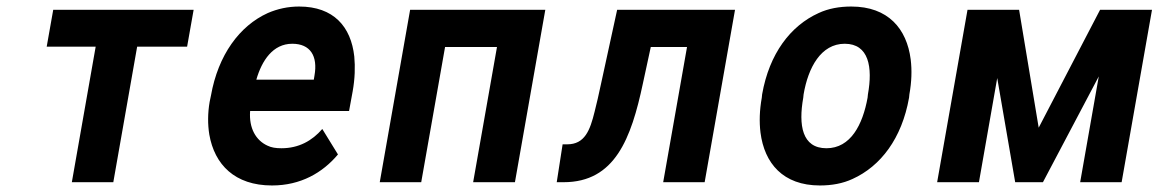

<svg xmlns="http://www.w3.org/2000/svg" viewBox="-20 -558 3548 588"><path d="M553 -415 573 -528H143L123 -415H273L200 0H327L400 -415Z M1015 -85 967 -163C936 -127 895 -104 842 -104C825 -104 811 -106 799 -112C764 -128 742 -165 746 -218H1049L1060 -278C1067 -317 1068 -353 1065 -385C1055 -476 1002 -538 896 -538C862 -538 830 -531 800 -518C714 -479 648 -390 626 -265L622 -246C616 -211 616 -177 621 -146C637 -54 699 10 813 10C901 10 968 -29 1015 -85ZM943 -326 941 -314H765C782 -373 816 -424 875 -424C930 -424 954 -387 943 -326Z M1557 0 1650 -528H1236L1143 0H1270L1343 -414H1502L1429 0Z M2231 -528H1870L1821 -303C1814 -269 1807 -240 1801 -216C1787 -159 1771 -116 1717 -116H1703L1685 0H1706C1863 0 1913 -133 1949 -303L1973 -414H2084L2011 0H2138Z M2314 -269 2313 -259C2306 -220 2305 -185 2309 -152C2321 -58 2378 10 2491 10C2527 10 2561 4 2591 -10C2677 -49 2742 -134 2764 -259L2765 -269C2772 -308 2773 -343 2769 -376C2757 -470 2700 -538 2587 -538C2551 -538 2517 -532 2487 -518C2401 -479 2336 -394 2314 -269ZM2638 -269 2637 -259C2622 -176 2585 -104 2511 -104C2436 -104 2425 -175 2440 -259L2441 -269C2455 -351 2494 -424 2567 -424C2641 -424 2653 -352 2638 -269Z M3161 -167 3101 -528H2943L2850 0H2978L3034 -319L3089 0H3174L3345 -324L3288 0H3415L3508 -528H3349Z"/></svg>

Font: Asimov
Style: NarIt
Weight: 500
Designer: Google
Version: Version 2.000980; 2014